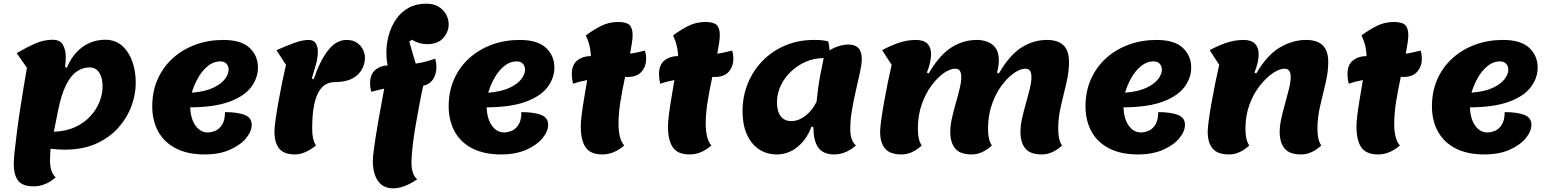

<svg xmlns="http://www.w3.org/2000/svg" viewBox="-20 -818 8448 1048"><path d="M165 199Q101 199 78 167Q55 135 55 75Q55 53 60 7Q65 -39 72.5 -98.5Q80 -158 90 -222Q100 -286 109.5 -345Q119 -404 127 -448L71 -528Q124 -559 171.5 -580Q219 -601 267 -601Q309 -601 324 -572.5Q339 -544 339 -506Q339 -495 338 -481.5Q337 -468 335 -453L345 -448Q374 -520 429 -560.5Q484 -601 555 -601Q609 -601 646 -568.5Q683 -536 702 -483Q721 -430 721 -366Q721 -304 697.5 -239.5Q674 -175 626 -121Q578 -67 505 -34Q432 -1 332 -1Q313 -1 295 -2.5Q277 -4 256 -6Q253 28 253 59Q253 89 260.5 112.5Q268 136 284 150Q228 199 165 199ZM274 -99Q339 -101 388.5 -123.5Q438 -146 472 -182.5Q506 -219 523 -262Q540 -305 540 -346Q540 -392 522 -421Q504 -450 468 -450Q431 -450 398.5 -427.5Q366 -405 340.5 -354Q315 -303 297 -215Z M1097 25Q1004 25 940 -8Q876 -41 843.5 -100.5Q811 -160 811 -238Q811 -319 840.5 -385.5Q870 -452 923 -500Q976 -548 1046.5 -574Q1117 -600 1199 -600Q1296 -600 1342 -557Q1388 -514 1388 -449Q1388 -393 1351.5 -343.5Q1315 -294 1234 -263.5Q1153 -233 1018 -232Q1021 -168 1047.5 -131.5Q1074 -95 1114 -95Q1134 -95 1156 -104.5Q1178 -114 1193 -138.5Q1208 -163 1208 -206Q1276 -206 1315 -191Q1354 -176 1354 -137Q1354 -101 1323 -63.5Q1292 -26 1234.5 -0.5Q1177 25 1097 25ZM1027 -312Q1100 -318 1144 -339Q1188 -360 1208 -387Q1228 -414 1228 -437Q1228 -457 1216 -470Q1204 -483 1182 -483Q1146 -483 1115 -458Q1084 -433 1061.5 -393.5Q1039 -354 1027 -312Z M1591 25Q1530 25 1504 -7Q1478 -39 1478 -99Q1478 -120 1484 -163.5Q1490 -207 1499.5 -260.5Q1509 -314 1520 -368Q1531 -422 1541 -464L1489 -544Q1541 -567 1585.5 -583.5Q1630 -600 1665 -600Q1691 -600 1703 -582Q1715 -564 1715 -536Q1715 -504 1704 -464.5Q1693 -425 1682 -390L1692 -385Q1727 -488 1771.5 -544Q1816 -600 1871 -600Q1907 -600 1929 -584.5Q1951 -569 1961.5 -546.5Q1972 -524 1972 -503Q1972 -470 1955.5 -439.5Q1939 -409 1903 -389.5Q1867 -370 1808 -370Q1785 -370 1763 -360Q1741 -350 1723 -322.5Q1705 -295 1694.5 -245Q1684 -195 1684 -115Q1684 -53 1705 -24Q1643 25 1591 25Z M2127 210Q2086 210 2061.5 189.5Q2037 169 2026 135.5Q2015 102 2015 62Q2015 37 2023 -20Q2031 -77 2045 -157.5Q2059 -238 2077 -334Q2059 -330 2041.5 -326Q2024 -322 2007 -317Q2003 -329 2001.5 -342Q2000 -355 2000 -362Q2000 -413 2028.5 -436.5Q2057 -460 2096 -461Q2092 -478 2090.5 -495Q2089 -512 2089 -529Q2089 -580 2102.5 -628Q2116 -676 2143 -714.5Q2170 -753 2211 -775.5Q2252 -798 2307 -798Q2347 -798 2374 -781.5Q2401 -765 2415 -739Q2429 -713 2429 -685Q2429 -644 2399.5 -610.5Q2370 -577 2311 -577Q2267 -577 2228 -601L2214 -590L2249 -471Q2301 -478 2355 -498Q2362 -476 2362 -451Q2362 -415 2344.5 -386.5Q2327 -358 2290 -350Q2281 -310 2270.5 -254.5Q2260 -199 2249.5 -138.5Q2239 -78 2232.5 -23Q2226 32 2226 70Q2226 100 2233.5 123.5Q2241 147 2257 161Q2184 210 2127 210Z M2715 25Q2622 25 2558 -8Q2494 -41 2461.5 -100.5Q2429 -160 2429 -238Q2429 -319 2458.5 -385.5Q2488 -452 2541 -500Q2594 -548 2664.5 -574Q2735 -600 2817 -600Q2914 -600 2960 -557Q3006 -514 3006 -449Q3006 -393 2969.5 -343.5Q2933 -294 2852 -263.5Q2771 -233 2636 -232Q2639 -168 2665.5 -131.5Q2692 -95 2732 -95Q2752 -95 2774 -104.5Q2796 -114 2811 -138.5Q2826 -163 2826 -206Q2894 -206 2933 -191Q2972 -176 2972 -137Q2972 -101 2941 -63.5Q2910 -26 2852.5 -0.5Q2795 25 2715 25ZM2645 -312Q2718 -318 2762 -339Q2806 -360 2826 -387Q2846 -414 2846 -437Q2846 -457 2834 -470Q2822 -483 2800 -483Q2764 -483 2733 -458Q2702 -433 2679.5 -393.5Q2657 -354 2645 -312Z M3268 25Q3204 25 3177 -13Q3150 -51 3150 -129Q3150 -151 3155 -191.5Q3160 -232 3168.5 -282Q3177 -332 3185 -381Q3164 -377 3144.5 -372Q3125 -367 3108 -361Q3104 -376 3102.5 -391Q3101 -406 3101 -413Q3101 -465 3131.5 -488.5Q3162 -512 3205 -512Q3205 -535 3199 -563Q3193 -591 3178 -625Q3220 -656 3262 -677Q3304 -698 3355 -698Q3399 -698 3416 -681.5Q3433 -665 3433 -627Q3433 -608 3429 -582Q3425 -556 3419 -525Q3441 -528 3461 -532.5Q3481 -537 3500 -542Q3504 -531 3505.5 -519.5Q3507 -508 3507 -497Q3507 -457 3482.5 -427.5Q3458 -398 3407 -398H3392Q3378 -334 3367 -267Q3356 -200 3356 -142Q3356 -103 3363.5 -72.5Q3371 -42 3387 -24Q3331 25 3268 25Z M3744 25Q3680 25 3653 -13Q3626 -51 3626 -129Q3626 -151 3631 -191.5Q3636 -232 3644.5 -282Q3653 -332 3661 -381Q3640 -377 3620.5 -372Q3601 -367 3584 -361Q3580 -376 3578.5 -391Q3577 -406 3577 -413Q3577 -465 3607.5 -488.5Q3638 -512 3681 -512Q3681 -535 3675 -563Q3669 -591 3654 -625Q3696 -656 3738 -677Q3780 -698 3831 -698Q3875 -698 3892 -681.5Q3909 -665 3909 -627Q3909 -608 3905 -582Q3901 -556 3895 -525Q3917 -528 3937 -532.5Q3957 -537 3976 -542Q3980 -531 3981.5 -519.5Q3983 -508 3983 -497Q3983 -457 3958.5 -427.5Q3934 -398 3883 -398H3868Q3854 -334 3843 -267Q3832 -200 3832 -142Q3832 -103 3839.5 -72.5Q3847 -42 3863 -24Q3807 25 3744 25Z M4220 25Q4164 25 4121.5 -4Q4079 -33 4056 -86Q4033 -139 4033 -210Q4033 -293 4062.5 -364Q4092 -435 4144.5 -488Q4197 -541 4268 -570.5Q4339 -600 4422 -600Q4446 -600 4463.5 -598.5Q4481 -597 4501 -592Q4507 -564 4508 -543Q4531 -558 4559 -566.5Q4587 -575 4611 -575Q4684 -575 4684 -496Q4684 -470 4674.5 -425.5Q4665 -381 4652.5 -327.5Q4640 -274 4630.5 -218.5Q4621 -163 4621 -115Q4621 -50 4652 -24Q4596 25 4533 25Q4475 25 4447.5 -11Q4420 -47 4420 -123L4410 -128Q4383 -56 4332.5 -15.5Q4282 25 4220 25ZM4299 -157Q4338 -157 4375 -185Q4412 -213 4437 -262Q4441 -301 4445.5 -335.5Q4450 -370 4457.5 -409Q4465 -448 4476 -501Q4425 -501 4379.5 -481.5Q4334 -462 4298 -428Q4262 -394 4241.5 -350.5Q4221 -307 4221 -259Q4221 -210 4241.5 -183.5Q4262 -157 4299 -157Z M4901 25Q4838 25 4811 -7Q4784 -39 4784 -99Q4784 -120 4790 -163.5Q4796 -207 4805.5 -260.5Q4815 -314 4826 -368Q4837 -422 4847 -464L4795 -544Q4836 -567 4883.5 -583.5Q4931 -600 4980 -600Q5022 -600 5042 -579.5Q5062 -559 5062 -524Q5062 -498 5055 -470Q5048 -442 5039 -422L5049 -417Q5108 -518 5173 -559Q5238 -600 5311 -600Q5364 -600 5398 -573.5Q5432 -547 5432 -488Q5432 -458 5422 -422L5432 -417Q5491 -518 5556 -559Q5621 -600 5694 -600Q5755 -600 5785 -570.5Q5815 -541 5815 -479Q5815 -425 5800.5 -364.5Q5786 -304 5771 -240.5Q5756 -177 5756 -115Q5756 -53 5777 -24Q5724 25 5667 25Q5604 25 5577 -7Q5550 -39 5550 -99Q5550 -132 5559 -172.5Q5568 -213 5580 -255Q5592 -297 5601 -334Q5610 -371 5610 -398Q5610 -419 5602.5 -431Q5595 -443 5576 -443Q5549 -443 5514.5 -419Q5480 -395 5447.5 -351.5Q5415 -308 5394 -248Q5373 -188 5373 -115Q5373 -53 5394 -24Q5341 25 5284 25Q5221 25 5194 -7Q5167 -39 5167 -99Q5167 -132 5176 -172.5Q5185 -213 5197 -255Q5209 -297 5218 -334Q5227 -371 5227 -398Q5227 -419 5219.5 -431Q5212 -443 5193 -443Q5166 -443 5131.5 -419Q5097 -395 5064.5 -351.5Q5032 -308 5011 -248Q4990 -188 4990 -115Q4990 -53 5011 -24Q4958 25 4901 25Z M6191 25Q6098 25 6034 -8Q5970 -41 5937.5 -100.5Q5905 -160 5905 -238Q5905 -319 5934.5 -385.5Q5964 -452 6017 -500Q6070 -548 6140.5 -574Q6211 -600 6293 -600Q6390 -600 6436 -557Q6482 -514 6482 -449Q6482 -393 6445.5 -343.5Q6409 -294 6328 -263.5Q6247 -233 6112 -232Q6115 -168 6141.5 -131.5Q6168 -95 6208 -95Q6228 -95 6250 -104.5Q6272 -114 6287 -138.5Q6302 -163 6302 -206Q6370 -206 6409 -191Q6448 -176 6448 -137Q6448 -101 6417 -63.5Q6386 -26 6328.5 -0.5Q6271 25 6191 25ZM6121 -312Q6194 -318 6238 -339Q6282 -360 6302 -387Q6322 -414 6322 -437Q6322 -457 6310 -470Q6298 -483 6276 -483Q6240 -483 6209 -458Q6178 -433 6155.5 -393.5Q6133 -354 6121 -312Z M6689 25Q6626 25 6599 -7Q6572 -39 6572 -99Q6572 -120 6578 -163.5Q6584 -207 6593.5 -260.5Q6603 -314 6614 -368Q6625 -422 6635 -464L6583 -544Q6624 -567 6671.5 -583.5Q6719 -600 6768 -600Q6810 -600 6830 -579.5Q6850 -559 6850 -524Q6850 -498 6843 -470Q6836 -442 6827 -422L6837 -417Q6896 -518 6966 -559Q7036 -600 7109 -600Q7170 -600 7200 -570.5Q7230 -541 7230 -479Q7230 -425 7215.5 -364.5Q7201 -304 7186 -240.5Q7171 -177 7171 -115Q7171 -53 7192 -24Q7139 25 7082 25Q7019 25 6992 -7Q6965 -39 6965 -99Q6965 -132 6974 -172.5Q6983 -213 6995 -255Q7007 -297 7016 -334Q7025 -371 7025 -398Q7025 -419 7017.5 -431Q7010 -443 6991 -443Q6964 -443 6928 -419Q6892 -395 6857.5 -351.5Q6823 -308 6800.5 -248Q6778 -188 6778 -115Q6778 -53 6799 -24Q6746 25 6689 25Z M7502 25Q7438 25 7411 -13Q7384 -51 7384 -129Q7384 -151 7389 -191.5Q7394 -232 7402.5 -282Q7411 -332 7419 -381Q7398 -377 7378.5 -372Q7359 -367 7342 -361Q7338 -376 7336.5 -391Q7335 -406 7335 -413Q7335 -465 7365.5 -488.5Q7396 -512 7439 -512Q7439 -535 7433 -563Q7427 -591 7412 -625Q7454 -656 7496 -677Q7538 -698 7589 -698Q7633 -698 7650 -681.5Q7667 -665 7667 -627Q7667 -608 7663 -582Q7659 -556 7653 -525Q7675 -528 7695 -532.5Q7715 -537 7734 -542Q7738 -531 7739.5 -519.5Q7741 -508 7741 -497Q7741 -457 7716.5 -427.5Q7692 -398 7641 -398H7626Q7612 -334 7601 -267Q7590 -200 7590 -142Q7590 -103 7597.5 -72.5Q7605 -42 7621 -24Q7565 25 7502 25Z M8082 25Q7989 25 7925 -8Q7861 -41 7828.5 -100.5Q7796 -160 7796 -238Q7796 -319 7825.5 -385.5Q7855 -452 7908 -500Q7961 -548 8031.5 -574Q8102 -600 8184 -600Q8281 -600 8327 -557Q8373 -514 8373 -449Q8373 -393 8336.5 -343.5Q8300 -294 8219 -263.5Q8138 -233 8003 -232Q8006 -168 8032.5 -131.5Q8059 -95 8099 -95Q8119 -95 8141 -104.5Q8163 -114 8178 -138.5Q8193 -163 8193 -206Q8261 -206 8300 -191Q8339 -176 8339 -137Q8339 -101 8308 -63.5Q8277 -26 8219.5 -0.5Q8162 25 8082 25ZM8012 -312Q8085 -318 8129 -339Q8173 -360 8193 -387Q8213 -414 8213 -437Q8213 -457 8201 -470Q8189 -483 8167 -483Q8131 -483 8100 -458Q8069 -433 8046.5 -393.5Q8024 -354 8012 -312Z"/></svg>

Font: Lemon
Style: Regular
Weight: 400
Designer: Eduardo Rodriguez Tunni
Foundry: Eduardo Rodriguez Tunni
Version: Version 1.003; ttfautohint (v1.8.4.7-5d5b);gftools[0.9.24]